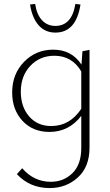

<svg xmlns="http://www.w3.org/2000/svg" viewBox="-20 -668 561 978"><path d="M262 -502Q210 -502 177 -539Q144 -576 133 -645L159 -648Q167 -594 194 -565Q221 -536 262 -536Q346 -536 364 -648L390 -645Q368 -502 262 -502ZM400 -407 436 -414V84Q436 182 376.5 236Q317 290 233 290Q132 290 66 219L93 189Q153 258 239 258Q304 258 349 214Q394 170 394 85V-78Q331 4 232 4Q147 4 94.5 -52.5Q42 -109 42 -197Q42 -291 102.5 -353Q163 -415 251 -415Q345 -415 395 -339ZM241 -26Q336 -26 394 -114V-304Q347 -384 257 -384Q183 -384 134.5 -332.5Q86 -281 86 -201Q86 -124 128.5 -75Q171 -26 241 -26Z"/></svg>

Font: EauTestInfant Light
Style: Regular
Weight: 300
Designer: Christian Thalmann (Catharsis Fonts)
Version: Version 0.001;PS 000.001;hotconv 1.0.88;makeotf.lib2.5.64775